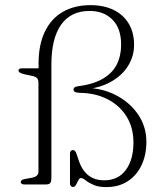

<svg xmlns="http://www.w3.org/2000/svg" viewBox="-20 -734 636 764"><path d="M562.5 -169.5Q562.5 -231 528.5 -280Q494.5 -329 437 -357.5Q379.5 -386 307 -384.5L306.5 -377.5Q370.5 -381.5 417 -406.2Q463.5 -431 488.5 -470Q513.5 -509 513.5 -555.5Q513.5 -603.5 492.8 -639Q472 -674.5 433 -694Q394 -713.5 340 -713.5Q276.5 -713.5 230 -686.8Q183.5 -660 158.5 -608Q133.5 -556 133.5 -481.5V-441.5L147 -462H67Q60.5 -462 57 -459.8Q53.5 -457.5 53.5 -453.5Q53.5 -449 58.2 -445.5Q63 -442 77 -438.5L110 -431.5Q123 -428.5 128 -422.2Q133 -416 133 -404.5V-51Q133 -41 126.5 -35.2Q120 -29.5 109 -27L78 -21.5Q62.5 -18.5 62.5 -9.5Q62.5 -5.5 66.2 -2.8Q70 0 77 0H162Q176.5 0 180.5 -6.5Q184.5 -13 184.5 -29.5V-477.5Q184.5 -581 223.2 -635.8Q262 -690.5 336.5 -690.5Q393 -690.5 427.5 -655.8Q462 -621 462 -556Q462 -512.5 444.8 -477.8Q427.5 -443 388.8 -420.5Q350 -398 286 -390Q278.5 -388.5 275.5 -385.2Q272.5 -382 272.5 -377.5Q272.5 -372 277.2 -368.8Q282 -365.5 297.5 -364.5Q359 -364 407.2 -339.5Q455.5 -315 483.2 -271Q511 -227 511 -166.5Q511 -99 480.8 -57.8Q450.5 -16.5 394.5 -16.5Q355.5 -16.5 329.8 -37.8Q304 -59 290.5 -104L283.5 -124.5Q281 -131 277.5 -134Q274 -137 270 -137Q265.5 -137 262 -133.5Q258.5 -130 258.5 -123.5V-4Q258.5 2 261.8 6Q265 10 270.5 10Q276.5 10 280.2 4.8Q284 -0.5 287.2 -7.8Q290.5 -15 294 -20.2Q297.5 -25.5 302.5 -25.5Q309.5 -25.5 320.8 -16.5Q332 -7.5 351.8 1.5Q371.5 10.5 402 10.5Q452.5 10.5 488.2 -12.8Q524 -36 543.2 -76.8Q562.5 -117.5 562.5 -169.5Z"/></svg>

Font: Fraunces ExtraLight
Style: Regular
Weight: 250
Version: Version 1.000;[b76b70a41]